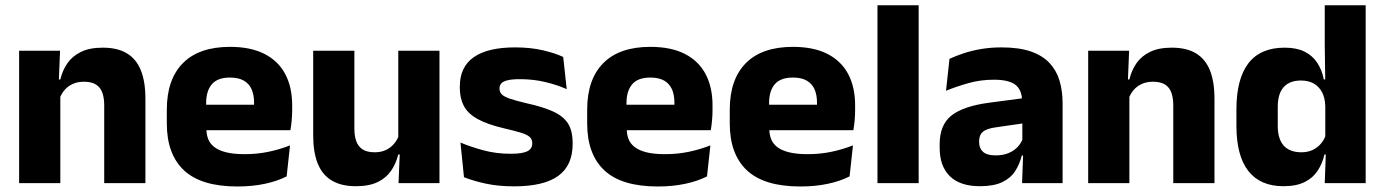

<svg xmlns="http://www.w3.org/2000/svg" viewBox="-20 -680 5142 713"><path d="M520 0H367V-289Q367 -316 360 -335.8Q353 -355.5 336.5 -366Q320 -376.5 291.5 -376.5Q268 -376.5 250 -368.2Q232 -360 219.8 -345.8Q207.5 -331.5 201.5 -313.5L178 -385H204Q212 -418.5 230.2 -445Q248.5 -471.5 280.5 -487.2Q312.5 -503 361.5 -503Q416.5 -503 451.5 -481.8Q486.5 -460.5 503.2 -418.5Q520 -376.5 520 -313.5ZM204 0H51V-491.5H203L198 -368.5L204 -354Z M861.5 12.5Q727.5 12.5 663.5 -47.2Q599.5 -107 599.5 -221.5V-272.5Q599.5 -385.5 659.5 -445.8Q719.5 -506 834 -506Q911 -506 962.2 -479.8Q1013.5 -453.5 1039.2 -405Q1065 -356.5 1065 -288.5V-272Q1065 -253 1063.2 -233.2Q1061.5 -213.5 1058.5 -196.5H920.5Q922.5 -225.5 923 -251.2Q923.5 -277 923.5 -298Q923.5 -328.5 914 -349.2Q904.5 -370 884.8 -381Q865 -392 834 -392Q788 -392 766.8 -367.2Q745.5 -342.5 745.5 -297V-252L746.5 -235.5V-200.5Q746.5 -181.5 752.8 -164.5Q759 -147.5 774.8 -134.8Q790.5 -122 818.2 -114.8Q846 -107.5 889 -107.5Q934.5 -107.5 976.5 -116.2Q1018.5 -125 1057 -140L1044.5 -25Q1010.5 -7.5 964 2.5Q917.5 12.5 861.5 12.5ZM1027.5 -196.5H680.5V-291H1027.5Z M1143 -491.5H1296V-202.5Q1296 -175.5 1303 -155.8Q1310 -136 1326.5 -125.2Q1343 -114.5 1371.5 -114.5Q1395.5 -114.5 1413.2 -123Q1431 -131.5 1443.2 -146Q1455.5 -160.5 1461.5 -178L1485 -106.5H1459Q1451 -73.5 1432.8 -46.5Q1414.5 -19.5 1382.8 -4Q1351 11.5 1301.5 11.5Q1247 11.5 1211.8 -9.8Q1176.5 -31 1159.8 -73Q1143 -115 1143 -178ZM1459 -491.5H1612V0H1460L1465 -123L1459 -137Z M1889 12Q1830.5 12 1783.5 1.8Q1736.5 -8.5 1703 -22L1690 -150.5Q1728.5 -134.5 1775.2 -121.8Q1822 -109 1876.5 -109Q1920 -109 1938.2 -118.2Q1956.5 -127.5 1956.5 -147V-149Q1956.5 -162.5 1947.2 -171.2Q1938 -180 1915.2 -187Q1892.5 -194 1851.5 -203.5Q1790 -218 1754 -237.8Q1718 -257.5 1702.8 -286.2Q1687.5 -315 1687.5 -354.5V-358.5Q1687.5 -431.5 1739.5 -467.8Q1791.5 -504 1892.5 -504Q1949.5 -504 1995 -493.5Q2040.5 -483 2071.5 -468.5L2084.5 -349Q2048.5 -365 2004.2 -375.5Q1960 -386 1911.5 -386Q1882 -386 1865.2 -382Q1848.5 -378 1841.8 -370.5Q1835 -363 1835 -352V-350.5Q1835 -338.5 1843 -330Q1851 -321.5 1872.2 -314Q1893.5 -306.5 1933.5 -297Q1995.5 -283.5 2033.5 -266.2Q2071.5 -249 2089 -221.8Q2106.5 -194.5 2106.5 -149.5V-145Q2106.5 -65.5 2053 -26.8Q1999.5 12 1889 12Z M2422.5 12.5Q2288.5 12.5 2224.5 -47.2Q2160.5 -107 2160.5 -221.5V-272.5Q2160.5 -385.5 2220.5 -445.8Q2280.5 -506 2395 -506Q2472 -506 2523.2 -479.8Q2574.5 -453.5 2600.2 -405Q2626 -356.5 2626 -288.5V-272Q2626 -253 2624.2 -233.2Q2622.5 -213.5 2619.5 -196.5H2481.5Q2483.5 -225.5 2484 -251.2Q2484.5 -277 2484.5 -298Q2484.5 -328.5 2475 -349.2Q2465.5 -370 2445.8 -381Q2426 -392 2395 -392Q2349 -392 2327.8 -367.2Q2306.5 -342.5 2306.5 -297V-252L2307.5 -235.5V-200.5Q2307.5 -181.5 2313.8 -164.5Q2320 -147.5 2335.8 -134.8Q2351.5 -122 2379.2 -114.8Q2407 -107.5 2450 -107.5Q2495.5 -107.5 2537.5 -116.2Q2579.5 -125 2618 -140L2605.5 -25Q2571.5 -7.5 2525 2.5Q2478.5 12.5 2422.5 12.5ZM2588.5 -196.5H2241.5V-291H2588.5Z M2952 12.5Q2818 12.5 2754 -47.2Q2690 -107 2690 -221.5V-272.5Q2690 -385.5 2750 -445.8Q2810 -506 2924.5 -506Q3001.5 -506 3052.8 -479.8Q3104 -453.5 3129.8 -405Q3155.5 -356.5 3155.5 -288.5V-272Q3155.5 -253 3153.8 -233.2Q3152 -213.5 3149 -196.5H3011Q3013 -225.5 3013.5 -251.2Q3014 -277 3014 -298Q3014 -328.5 3004.5 -349.2Q2995 -370 2975.2 -381Q2955.5 -392 2924.5 -392Q2878.5 -392 2857.2 -367.2Q2836 -342.5 2836 -297V-252L2837 -235.5V-200.5Q2837 -181.5 2843.2 -164.5Q2849.5 -147.5 2865.2 -134.8Q2881 -122 2908.8 -114.8Q2936.5 -107.5 2979.5 -107.5Q3025 -107.5 3067 -116.2Q3109 -125 3147.5 -140L3135 -25Q3101 -7.5 3054.5 2.5Q3008 12.5 2952 12.5ZM3118 -196.5H2771V-291H3118Z M3391.5 0H3238.5V-660.5H3391.5Z M3926 0H3775.5L3780 -123L3776.5 -130.5V-284L3775.5 -304Q3775.5 -345 3751.5 -364.5Q3727.5 -384 3671 -384Q3621.5 -384 3577 -371.5Q3532.5 -359 3493 -343L3506 -461.5Q3529.5 -472.5 3558.8 -482.2Q3588 -492 3623.5 -498Q3659 -504 3699.5 -504Q3764 -504 3807.5 -489Q3851 -474 3877 -446.5Q3903 -419 3914.5 -380.8Q3926 -342.5 3926 -296.5ZM3619 11.5Q3545.5 11.5 3507.5 -25.5Q3469.5 -62.5 3469.5 -131V-144.5Q3469.5 -217 3514.2 -251.8Q3559 -286.5 3656.5 -299L3788.5 -316.5L3797.5 -224.5L3680.5 -207.5Q3645 -203 3630.5 -191Q3616 -179 3616 -155.5V-152Q3616 -129.5 3630.5 -116.2Q3645 -103 3677 -103Q3705 -103 3725.2 -111.5Q3745.5 -120 3758.5 -133.8Q3771.5 -147.5 3778 -164.5L3799.5 -102.5H3774.5Q3766.5 -70.5 3749.8 -44.5Q3733 -18.5 3701.5 -3.5Q3670 11.5 3619 11.5Z M4490 0H4337V-289Q4337 -316 4330 -335.8Q4323 -355.5 4306.5 -366Q4290 -376.5 4261.5 -376.5Q4238 -376.5 4220 -368.2Q4202 -360 4189.8 -345.8Q4177.5 -331.5 4171.5 -313.5L4148 -385H4174Q4182 -418.5 4200.2 -445Q4218.5 -471.5 4250.5 -487.2Q4282.5 -503 4331.5 -503Q4386.5 -503 4421.5 -481.8Q4456.5 -460.5 4473.2 -418.5Q4490 -376.5 4490 -313.5ZM4174 0H4021V-491.5H4173L4168 -368.5L4174 -354Z M4746 11.5Q4660 11.5 4615.8 -45Q4571.5 -101.5 4571.5 -213V-273.5Q4571.5 -387 4616 -445Q4660.5 -503 4750.5 -503Q4794.5 -503 4824 -488.5Q4853.5 -474 4871.2 -447.5Q4889 -421 4896 -385H4937.5L4901.5 -286Q4900.5 -316.5 4889.5 -337.5Q4878.5 -358.5 4858.8 -369.8Q4839 -381 4811 -381Q4769 -381 4747 -356.5Q4725 -332 4725 -283V-212.5Q4725 -164 4747.2 -139.2Q4769.5 -114.5 4813 -114.5Q4836 -114.5 4854.2 -123Q4872.5 -131.5 4885.2 -146.5Q4898 -161.5 4904 -180.5L4941.5 -106.5H4898.5Q4891 -73.5 4873.5 -46.5Q4856 -19.5 4825 -4Q4794 11.5 4746 11.5ZM5051.5 0H4899.5L4904 -124.5L4901.5 -150.5V-349.5V-371L4899.5 -513.5V-660.5H5051.5Z"/></svg>

Font: Anek Malayalam Medium
Style: Bold
Weight: 700
Version: Version 1.003